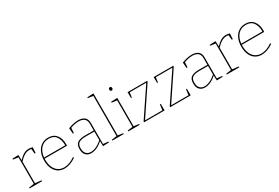

<svg xmlns="http://www.w3.org/2000/svg" viewBox="74 -1838 4240 2916"><g transform="rotate(-30 2194.0 -379.5)"><path d="M399 -518 394 -420H376L368 -505Q351 -508 335 -508Q289 -508 245.5 -482.5Q202 -457 156 -407V-28L266 -15V0H46V-15L136 -28V-492L46 -505V-520L151 -525L156 -431Q200 -479 242 -503.5Q284 -528 333 -528Q365 -528 399 -518Z M864 -67Q759 6 660 6Q598 6 550 -24.5Q502 -55 475 -113.5Q448 -172 448 -254Q448 -336 475.5 -398Q503 -460 554 -494Q605 -528 672 -528Q764 -528 813.5 -467Q863 -406 863 -305L862 -277H469V-256Q469 -180 493.5 -125Q518 -70 562 -41.5Q606 -13 663 -13Q755 -13 853 -82ZM471 -296H842Q842 -390 801 -449.5Q760 -509 672 -509Q587 -509 533.5 -451.5Q480 -394 471 -296Z M1349 -26 1439 -17V-2L1334 2L1330 -87Q1284 -43 1231 -18.5Q1178 6 1128 6Q1069 6 1034.5 -30Q1000 -66 1000 -136Q1000 -217 1046 -246Q1092 -275 1178 -275H1329V-391Q1329 -452 1294.5 -480.5Q1260 -509 1197 -509Q1129 -509 1054 -481L1048 -392H1031L1023 -491Q1119 -528 1198 -528Q1269 -528 1309 -495.5Q1349 -463 1349 -394ZM1131 -13Q1176 -13 1228 -37Q1280 -61 1329 -105V-256H1180Q1094 -256 1057.5 -230Q1021 -204 1021 -140Q1021 -77 1051 -45Q1081 -13 1131 -13Z M1607 -765V-28L1697 -15V0H1497V-15L1587 -28V-732L1497 -745V-760Z M1886 -525V-28L1976 -15V0H1776V-15L1866 -28V-492L1776 -505V-520ZM1843 -692Q1843 -706 1850 -714Q1857 -722 1869 -722Q1881 -722 1888 -714Q1895 -706 1895 -692Q1895 -678 1887.5 -670.5Q1880 -663 1868 -663Q1857 -663 1850 -671Q1843 -679 1843 -692Z M2398 -116H2413L2414 -1L2054 0V-15L2383 -504H2093L2081 -419H2066L2065 -522H2408V-506L2081 -18L2385 -19Z M2856 -116H2871L2872 -1L2512 0V-15L2841 -504H2551L2539 -419H2524L2523 -522H2866V-506L2539 -18L2843 -19Z M3343 -26 3433 -17V-2L3328 2L3324 -87Q3278 -43 3225 -18.5Q3172 6 3122 6Q3063 6 3028.5 -30Q2994 -66 2994 -136Q2994 -217 3040 -246Q3086 -275 3172 -275H3323V-391Q3323 -452 3288.5 -480.5Q3254 -509 3191 -509Q3123 -509 3048 -481L3042 -392H3025L3017 -491Q3113 -528 3192 -528Q3263 -528 3303 -495.5Q3343 -463 3343 -394ZM3125 -13Q3170 -13 3222 -37Q3274 -61 3323 -105V-256H3174Q3088 -256 3051.5 -230Q3015 -204 3015 -140Q3015 -77 3045 -45Q3075 -13 3125 -13Z M3857 -518 3852 -420H3834L3826 -505Q3809 -508 3793 -508Q3747 -508 3703.5 -482.5Q3660 -457 3614 -407V-28L3724 -15V0H3504V-15L3594 -28V-492L3504 -505V-520L3609 -525L3614 -431Q3658 -479 3700 -503.5Q3742 -528 3791 -528Q3823 -528 3857 -518Z M4322 -67Q4217 6 4118 6Q4056 6 4008 -24.5Q3960 -55 3933 -113.5Q3906 -172 3906 -254Q3906 -336 3933.5 -398Q3961 -460 4012 -494Q4063 -528 4130 -528Q4222 -528 4271.5 -467Q4321 -406 4321 -305L4320 -277H3927V-256Q3927 -180 3951.5 -125Q3976 -70 4020 -41.5Q4064 -13 4121 -13Q4213 -13 4311 -82ZM3929 -296H4300Q4300 -390 4259 -449.5Q4218 -509 4130 -509Q4045 -509 3991.5 -451.5Q3938 -394 3929 -296Z"/></g></svg>

Font: Bitter Pro Thin
Style: Regular
Weight: 250
Designer: Sol Matas, and Bitter project Authors
Foundry: Sol Matas
Version: Version 1.010